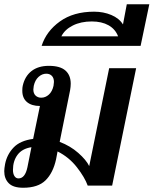

<svg xmlns="http://www.w3.org/2000/svg" viewBox="-20 -874 723 904"><path d="M621 -553 508 0H393Q379 -39 342 -86.5Q305 -134 251 -161L244 -124Q230 -60 194.5 -25Q159 10 89 10Q42 10 21 -11.5Q0 -33 0 -68Q0 -80 4 -102Q13 -147 44 -179.5Q75 -212 136 -220L168 -375Q129 -375 107 -393.5Q85 -412 85 -447Q85 -462 87 -470Q97 -515 128.5 -539.5Q160 -564 210 -564Q263 -564 288 -542Q313 -520 313 -480Q313 -466 310 -449L261 -206Q311 -187 348.5 -154Q386 -121 400 -92L494 -553ZM137 -453Q137 -434 147.5 -424Q158 -414 174 -414Q194 -414 210 -428.5Q226 -443 232 -470Q234 -482 234 -488Q234 -507 224 -517Q214 -527 198 -527Q178 -527 161.5 -512Q145 -497 139 -470Q137 -458 137 -453ZM109 -86 128 -181Q84 -174 62.5 -145Q41 -116 41 -74Q41 -56 48 -45Q55 -34 67 -34Q98 -34 109 -86Z M423 -819Q467 -819 504 -803.5Q541 -788 559 -759L577 -854H683L642 -658H176Q198 -727 262 -773Q326 -819 423 -819ZM536 -703Q523 -737 491 -755Q459 -773 412 -773Q361 -773 323 -754Q285 -735 269 -703Z"/></svg>

Font: Trirong SemiBold
Style: Italic
Weight: 600
Italic angle: -12°
Designer: Katatrad Team
Foundry: CadsonDemak
Version: Version 1.001